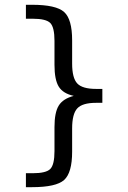

<svg xmlns="http://www.w3.org/2000/svg" viewBox="-20 -651 540 807"><path d="M88.9 77.1H117.2Q173.8 77.1 191.4 59.1Q209 41 209 -15.6V-116.2Q209 -178.7 227.1 -207.5Q245.1 -236.3 290 -248Q245.1 -257.8 227.1 -286.6Q209 -315.4 209 -378.9V-479.5Q209 -536.1 191.4 -554.2Q173.8 -572.3 117.2 -572.3H88.9V-630.9H114.3Q215.8 -630.9 249.5 -600.6Q283.2 -570.3 283.2 -481.4V-383.8Q283.2 -323.2 304.7 -300.3Q326.2 -277.3 383.8 -277.3H410.2V-218.8H383.8Q326.2 -218.8 304.7 -195.3Q283.2 -171.9 283.2 -111.3V-13.7Q283.2 75.2 249.5 105.5Q215.8 135.7 114.3 135.7H88.9Z"/></svg>

Font: BabelStone Xiangqi
Style: Regular
Weight: 400
Designer: Andrew West
Foundry: BabelStone
Version: Version 11.000 June 09, 2018